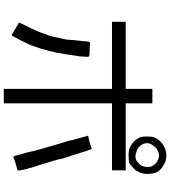

<svg xmlns="http://www.w3.org/2000/svg" viewBox="39 -914 921 1040"><g transform="rotate(90 500.0 -393.5)"><path d="M207 -418Q210.9 -421.9 246.1 -418H261.7H273.4L285.2 -414.1Q289.1 -414.1 285.2 -367.2Q277.3 -316.4 273.4 -289.1Q261.7 -203.1 226.6 -105.5Q218.8 -85.9 195.3 -39.1Q171.9 3.9 171.9 3.9Q171.9 3.9 160.2 0Q152.3 -7.8 140.6 -11.7Q132.8 -19.5 121.1 -23.4Q117.2 -27.3 109.4 -31.2L101.6 -35.2L121.1 -78.1Q148.4 -128.9 168 -187.5Q175.8 -203.1 183.6 -246.1Q195.3 -293 195.3 -308.6Q195.3 -320.3 199.2 -355.5Q203.1 -386.7 203.1 -398.4Q207 -418 207 -418ZM750 -418Q785.2 -429.7 785.2 -429.7Q789.1 -429.7 812.5 -351.6Q828.1 -300.8 839.8 -265.6Q843.8 -242.2 851.6 -218.8Q867.2 -168 878.9 -128.9Q882.8 -121.1 886.7 -105.5L890.6 -89.8L894.5 -78.1Q906.2 -31.2 902.3 -27.3Q890.6 -23.4 859.4 -15.6Q828.1 -3.9 828.1 -3.9Q828.1 -7.8 824.2 -11.7Q820.3 -19.5 820.3 -27.3Q816.4 -43 804.7 -82Q800.8 -97.7 796.9 -117.2L785.2 -160.2Q753.9 -269.5 742.2 -304.7Q738.3 -328.1 730.5 -351.6Q722.7 -378.9 718.8 -394.5Q714.8 -402.3 714.8 -410.2Q718.8 -410.2 750 -418ZM460.9 -757.8H539.1V-613.3H902.3V-539.1H539.1V46.9H460.9V-539.1H97.7V-613.3H460.9ZM855.5 -828.1Q882.8 -816.4 902.3 -796.9Q921.9 -773.4 921.9 -730.5Q921.9 -699.2 906.2 -675.8Q902.3 -664.1 886.7 -652.3Q875 -640.6 863.3 -632.8Q847.7 -628.9 820.3 -628.9Q793 -628.9 777.3 -636.7Q742.2 -652.3 722.7 -691.4Q718.8 -703.1 718.8 -726.6Q718.8 -753.9 722.7 -765.6Q742.2 -812.5 789.1 -828.1Q820.3 -839.8 855.5 -828.1ZM832 -793Q800.8 -796.9 777.3 -773.4Q734.4 -730.5 773.4 -687.5Q785.2 -675.8 800.8 -671.9Q839.8 -656.2 863.3 -683.6Q878.9 -695.3 882.8 -718.8Q886.7 -742.2 878.9 -757.8Q863.3 -785.2 832 -793Z"/></g></svg>

Font: 和音 by 宁静之雨，公众号njzyshare
Style: Regular
Weight: 400
Designer: Steve Matteson
Foundry: Ascender Corporation
Version: Version 6.00;June 8, 2018;FontCreator 11.0.0.2388 32-bit